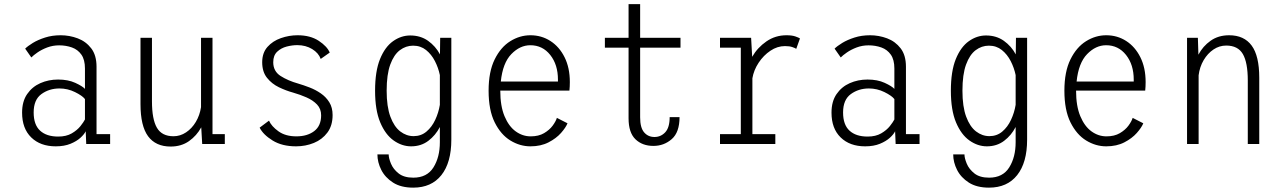

<svg xmlns="http://www.w3.org/2000/svg" viewBox="-20 -678 6051 904"><path d="M242.5 11Q170 11 127 -31Q84 -73 84 -147.5Q84 -200.5 107.8 -235Q131.5 -269.5 170 -286.5Q208.5 -303.5 253.5 -303.5Q300.5 -303.5 334.2 -288Q368 -272.5 380 -259.5V-355.5Q380 -397 363.2 -420.8Q346.5 -444.5 318.8 -454.5Q291 -464.5 258.5 -464.5Q228.5 -464.5 202.2 -454.5Q176 -444.5 156.5 -431Q137 -417.5 127.5 -407.5L98.5 -449Q110.5 -461 134.5 -475.8Q158.5 -490.5 192 -501.2Q225.5 -512 265.5 -512Q307 -512 345.8 -497.5Q384.5 -483 409.5 -450.5Q434.5 -418 434.5 -364V-46.5H498.5V0H386L383.5 -60Q377 -46 359 -29.5Q341 -13 311.8 -1Q282.5 11 242.5 11ZM254 -35Q292 -35 317.8 -50Q343.5 -65 358.8 -84.2Q374 -103.5 380 -115.5V-211.5Q367.5 -227.5 333 -244.5Q298.5 -261.5 260 -261.5Q211.5 -261.5 175 -235Q138.5 -208.5 138.5 -148.5Q138.5 -90.5 168.8 -62.8Q199 -35 254 -35Z M783.5 12Q713 12 677.2 -36.5Q641.5 -85 641.5 -188V-500H695.5V-201Q695.5 -116.5 718.8 -76.5Q742 -36.5 797 -36.5Q828.5 -36.5 856 -54.8Q883.5 -73 902 -104Q920.5 -135 926.5 -173.5V-500H980.5V-46.5H1038.5V0H932L927.5 -78.5Q906 -39 869.8 -13.5Q833.5 12 783.5 12Z M1374 11Q1308 11 1263.5 -16.5Q1219 -44 1202.5 -77L1246.5 -110Q1258 -83.5 1291 -59.8Q1324 -36 1375.5 -36Q1427 -36 1459.5 -60.8Q1492 -85.5 1492 -135Q1492 -165.5 1472.8 -185.8Q1453.5 -206 1423.5 -219.2Q1393.5 -232.5 1360 -242Q1327 -251 1293.2 -267.2Q1259.5 -283.5 1237 -311.8Q1214.5 -340 1214.5 -385Q1214.5 -429 1239.2 -457Q1264 -485 1302.5 -498.5Q1341 -512 1381 -512Q1441 -512 1480.8 -485.8Q1520.5 -459.5 1532.5 -430.5L1490 -400.5Q1480 -428.5 1449.8 -447Q1419.5 -465.5 1379.5 -465.5Q1356 -465.5 1329.8 -458.8Q1303.5 -452 1285 -434.5Q1266.5 -417 1266.5 -385Q1266.5 -342.5 1301.2 -320.2Q1336 -298 1384 -284.5Q1409.5 -277 1437.5 -266.2Q1465.5 -255.5 1490.2 -238.5Q1515 -221.5 1530.5 -196.5Q1546 -171.5 1546 -136.5Q1546 -86.5 1521.5 -53.8Q1497 -21 1457.8 -5Q1418.5 11 1374 11Z M1915.5 11Q1872.5 11 1833.5 -16.5Q1794.5 -44 1770.2 -101.8Q1746 -159.5 1746 -251Q1746 -342.5 1769.2 -399.8Q1792.5 -457 1830.5 -484Q1868.5 -511 1911.5 -511Q1960 -511 1995.5 -485.8Q2031 -460.5 2051.5 -422L2052.5 -500H2105V-20.5Q2105 87.5 2058.2 146.5Q2011.5 205.5 1925.5 205.5Q1868 205.5 1830.8 181.8Q1793.5 158 1775.2 122Q1757 86 1757 49H1810Q1810 66.5 1820.8 92.5Q1831.5 118.5 1856.8 138.5Q1882 158.5 1926 158.5Q1990.5 158.5 2020.8 110.2Q2051 62 2051 -8.5V-80Q2031 -41 1996.8 -15Q1962.5 11 1915.5 11ZM1800.5 -251Q1800.5 -176 1818 -128.8Q1835.5 -81.5 1864.5 -59.2Q1893.5 -37 1927.5 -37Q1962.5 -37 1988 -58.5Q2013.5 -80 2029.2 -113.8Q2045 -147.5 2051 -184.5V-324.5Q2044 -358.5 2027.8 -390.2Q2011.5 -422 1986 -442.5Q1960.5 -463 1925 -463Q1891 -463 1862.8 -441.8Q1834.5 -420.5 1817.5 -374Q1800.5 -327.5 1800.5 -251Z M2477.5 11Q2428 11 2383 -16.5Q2338 -44 2309.2 -101.8Q2280.5 -159.5 2280.5 -251Q2280.5 -340.5 2309 -398.2Q2337.5 -456 2382.5 -484Q2427.5 -512 2477.5 -512Q2529.5 -512 2571.5 -485Q2613.5 -458 2638.2 -408.5Q2663 -359 2663 -291.5Q2663 -270 2661 -251.5H2335.5V-251Q2335.5 -178.5 2355.5 -130.8Q2375.5 -83 2408 -59.5Q2440.5 -36 2478.5 -36Q2516 -36 2541.5 -51Q2567 -66 2582 -86.2Q2597 -106.5 2602 -123L2652 -97.5Q2644 -77.5 2621.5 -52Q2599 -26.5 2562.8 -7.8Q2526.5 11 2477.5 11ZM2477 -465Q2428 -465 2387.5 -423.2Q2347 -381.5 2338 -294H2607V-303Q2607 -373.5 2570.8 -419.2Q2534.5 -465 2477 -465Z M2939.5 -121V-453.5H2828V-500H2939.5V-658.5H2994V-500H3184V-453.5H2994V-125.5Q2994 -76.5 3012.8 -54.8Q3031.5 -33 3061.5 -33Q3091.5 -33 3112.2 -55.2Q3133 -77.5 3133 -126.5H3179.5Q3179.5 -55 3142.8 -23Q3106 9 3056.5 9Q3004.5 9 2972 -22.2Q2939.5 -53.5 2939.5 -121Z M3370 0V-46.5H3468V-453.5H3370V-500H3516.5L3521.5 -410.5Q3546.5 -454 3588.5 -483Q3630.5 -512 3683 -512Q3709 -512 3724.8 -506.5Q3740.5 -501 3746.5 -497L3729 -448Q3724.5 -451.5 3711 -456.2Q3697.5 -461 3676 -461Q3640 -461 3607.5 -439.2Q3575 -417.5 3552 -382.8Q3529 -348 3522.5 -309.5V-46.5H3630.5V0Z M4053.5 11Q3981 11 3938 -31Q3895 -73 3895 -147.5Q3895 -200.5 3918.8 -235Q3942.5 -269.5 3981 -286.5Q4019.5 -303.5 4064.5 -303.5Q4111.5 -303.5 4145.2 -288Q4179 -272.5 4191 -259.5V-355.5Q4191 -397 4174.2 -420.8Q4157.5 -444.5 4129.8 -454.5Q4102 -464.5 4069.5 -464.5Q4039.5 -464.5 4013.2 -454.5Q3987 -444.5 3967.5 -431Q3948 -417.5 3938.5 -407.5L3909.5 -449Q3921.5 -461 3945.5 -475.8Q3969.5 -490.5 4003 -501.2Q4036.5 -512 4076.5 -512Q4118 -512 4156.8 -497.5Q4195.5 -483 4220.5 -450.5Q4245.5 -418 4245.5 -364V-46.5H4309.5V0H4197L4194.5 -60Q4188 -46 4170 -29.5Q4152 -13 4122.8 -1Q4093.5 11 4053.5 11ZM4065 -35Q4103 -35 4128.8 -50Q4154.5 -65 4169.8 -84.2Q4185 -103.5 4191 -115.5V-211.5Q4178.5 -227.5 4144 -244.5Q4109.5 -261.5 4071 -261.5Q4022.5 -261.5 3986 -235Q3949.5 -208.5 3949.5 -148.5Q3949.5 -90.5 3979.8 -62.8Q4010 -35 4065 -35Z M4626.5 11Q4583.5 11 4544.5 -16.5Q4505.5 -44 4481.2 -101.8Q4457 -159.5 4457 -251Q4457 -342.5 4480.2 -399.8Q4503.5 -457 4541.5 -484Q4579.5 -511 4622.5 -511Q4671 -511 4706.5 -485.8Q4742 -460.5 4762.5 -422L4763.5 -500H4816V-20.5Q4816 87.5 4769.2 146.5Q4722.5 205.5 4636.5 205.5Q4579 205.5 4541.8 181.8Q4504.5 158 4486.2 122Q4468 86 4468 49H4521Q4521 66.5 4531.8 92.5Q4542.5 118.5 4567.8 138.5Q4593 158.5 4637 158.5Q4701.5 158.5 4731.8 110.2Q4762 62 4762 -8.5V-80Q4742 -41 4707.8 -15Q4673.5 11 4626.5 11ZM4511.5 -251Q4511.5 -176 4529 -128.8Q4546.5 -81.5 4575.5 -59.2Q4604.5 -37 4638.5 -37Q4673.5 -37 4699 -58.5Q4724.5 -80 4740.2 -113.8Q4756 -147.5 4762 -184.5V-324.5Q4755 -358.5 4738.8 -390.2Q4722.5 -422 4697 -442.5Q4671.5 -463 4636 -463Q4602 -463 4573.8 -441.8Q4545.5 -420.5 4528.5 -374Q4511.5 -327.5 4511.5 -251Z M5188.5 11Q5139 11 5094 -16.5Q5049 -44 5020.2 -101.8Q4991.5 -159.5 4991.5 -251Q4991.5 -340.5 5020 -398.2Q5048.5 -456 5093.5 -484Q5138.5 -512 5188.5 -512Q5240.5 -512 5282.5 -485Q5324.5 -458 5349.2 -408.5Q5374 -359 5374 -291.5Q5374 -270 5372 -251.5H5046.5V-251Q5046.5 -178.5 5066.5 -130.8Q5086.5 -83 5119 -59.5Q5151.5 -36 5189.5 -36Q5227 -36 5252.5 -51Q5278 -66 5293 -86.2Q5308 -106.5 5313 -123L5363 -97.5Q5355 -77.5 5332.5 -52Q5310 -26.5 5273.8 -7.8Q5237.5 11 5188.5 11ZM5188 -465Q5139 -465 5098.5 -423.2Q5058 -381.5 5049 -294H5318V-303Q5318 -373.5 5281.8 -419.2Q5245.5 -465 5188 -465Z M5569 0V-500H5620L5622.5 -420.5Q5643.5 -460.5 5680 -486.2Q5716.5 -512 5767 -512Q5837.5 -512 5873.2 -463.5Q5909 -415 5909 -312V0H5855V-299Q5855 -383.5 5831.8 -423.5Q5808.5 -463.5 5753.5 -463.5Q5721 -463.5 5693.5 -445Q5666 -426.5 5647.2 -394.8Q5628.5 -363 5623.5 -323.5V0Z"/></svg>

Font: Trispace SemiCondensed ExtraLight
Style: Regular
Weight: 200
Width: 4
Designer: Tyler Finck
Foundry: Etcetera Type Company
Version: Version 1.210; ttfautohint (v1.8.3)